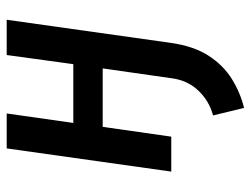

<svg xmlns="http://www.w3.org/2000/svg" viewBox="-110 -434 767 588"><g transform="rotate(-90 274.0 -140.5)"><path d="M237 223 214 128Q259 116 290.5 82.5Q322 49 328 0H436Q426 69 397 114Q368 159 326.5 185Q285 211 237 223ZM42 0 113 -504H220L191 -300H371L399 -504H507L436 0H328L358 -210H179L149 0Z"/></g></svg>

Font: Finlandica Medium
Style: Italic
Weight: 500
Italic angle: -8°
Designer: Niklas Ekholm, Juho Hiilivirta, Jaakko Suomalainen
Foundry: Helsinki Type Studio
Version: Version 1.063